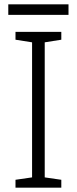

<svg xmlns="http://www.w3.org/2000/svg" viewBox="-20 -860 351 880"><path d="M261 0H51V-36L127 -47V-666L51 -678V-714H261V-678L185 -666V-47L261 -36ZM294 -840V-792H18V-840Z"/></svg>

Font: Noto Sans Tamil Light
Style: Regular
Weight: 300
Designer: Jelle Bosma - Monotype Design Team
Foundry: Monotype Imaging Inc.
Version: Version 2.004; ttfautohint (v1.8.4.7-5d5b)